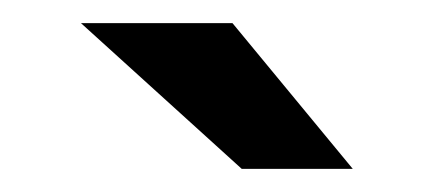

<svg xmlns="http://www.w3.org/2000/svg" viewBox="-20 -704 375 166"><path d="M189 -558 50 -684H181L285 -558Z"/></svg>

Font: Blinker SemiBold
Style: Regular
Weight: 600
Designer: Juergen Huber
Foundry: supertype
Version: Version 1.015;PS 1.15;hotconv 1.0.88;makeotf.lib2.5.647800